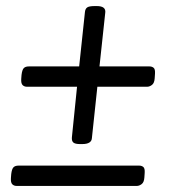

<svg xmlns="http://www.w3.org/2000/svg" viewBox="-20 -613 560 633"><path d="M244 -138Q228 -138 222 -143Q216 -148 217 -160L234 -327H69Q60 -327 54.5 -332.5Q49 -338 50 -353L51 -366Q53 -383 58.5 -388.5Q64 -394 75 -394H241L260 -573Q261 -584 267.5 -588.5Q274 -593 292 -593H299Q330 -593 327 -571L308 -394H473Q481 -394 486.5 -389.5Q492 -385 491 -370L490 -355Q489 -339 481 -333Q473 -327 465 -327H301L283 -158Q282 -138 251 -138ZM35 0Q26 0 20.5 -5.5Q15 -11 16 -26L17 -39Q19 -56 24.5 -61.5Q30 -67 41 -67H439Q447 -67 452.5 -62.5Q458 -58 457 -43L456 -28Q455 -12 447 -6Q439 0 431 0Z"/></svg>

Font: Asap Condensed Condensed Regular
Style: Italic
Weight: 400
Width: 3
Italic angle: -6°
Designer: Pablo Cosgaya
Foundry: Omnibus-Type
Version: Version 3.001; ttfautohint (v1.8.4.7-5d5b)